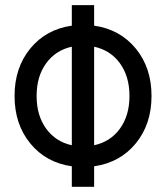

<svg xmlns="http://www.w3.org/2000/svg" viewBox="-20 -720 640 740"><path d="M342.8 0H256.8V-79.1Q157.2 -93.3 96.7 -167.2Q36.1 -241.2 36.1 -350.1Q36.1 -459 96.7 -533Q157.2 -606.9 256.8 -621.1V-700.2H342.8V-621.1Q442.4 -606.9 503.2 -533Q564 -459 564 -350.1Q564 -241.2 503.2 -167.2Q442.4 -93.3 342.8 -79.1ZM256.8 -160.2V-540Q194.3 -526.4 157.7 -475.8Q121.1 -425.3 121.1 -350.1Q121.1 -274.9 157.7 -224.4Q194.3 -173.8 256.8 -160.2ZM342.8 -540V-160.2Q405.8 -173.8 442.4 -224.4Q479 -274.9 479 -350.1Q479 -425.3 442.4 -475.8Q405.8 -526.4 342.8 -540Z"/></svg>

Font: CommitMono
Style: Regular
Weight: 400
Monospace: yes
Designer: Eigil Nikolajsen
Foundry: Eigil Nikolajsen
Version: Version 1.143